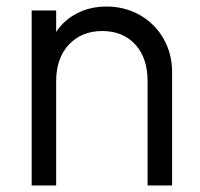

<svg xmlns="http://www.w3.org/2000/svg" viewBox="-20 -568 613 588"><path d="M77 -536H152V-470Q176 -507 216.5 -527.5Q257 -548 306 -548Q362 -548 408 -522Q454 -496 480.5 -450Q507 -404 507 -348V0H432V-319Q432 -391 394 -432Q356 -473 293 -473Q230 -473 191 -431.5Q152 -390 152 -319V0H77Z"/></svg>

Font: Evergrow Sans 
Style: Regular
Weight: 400
Foundry: 10Web
Version: Version 1.000